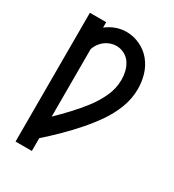

<svg xmlns="http://www.w3.org/2000/svg" viewBox="-180 -641 860 949"><g transform="rotate(30 250.0 -167.0)"><path d="M57 205H150V132Q192 95 232 55.5Q272 16 309 -26Q346 -68 378 -114Q410 -160 430.5 -213Q451 -266 451 -322Q451 -363 439.5 -402Q428 -441 402.5 -472.5Q377 -504 339.5 -521.5Q302 -539 262 -539Q232 -539 203 -528.5Q174 -518 150 -499V-530H57ZM150 9V-376Q157 -398 172.5 -416Q188 -434 209.5 -444Q231 -454 254 -454Q278 -454 299.5 -442.5Q321 -431 334 -411Q347 -391 352.5 -368Q358 -345 358 -321Q358 -271 336.5 -224.5Q315 -178 284.5 -138.5Q254 -99 220 -62.5Q186 -26 150 9Z"/></g></svg>

Font: Iosevka SS08 Medium
Style: Regular
Weight: 500
Monospace: yes
Designer: Belleve Invis
Foundry: Belleve Invis
Version: Version 3.4.3; ttfautohint (v1.8.3)